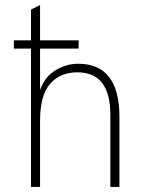

<svg xmlns="http://www.w3.org/2000/svg" viewBox="-20 -742 592 762"><path d="M103 -549H35V-582H103V-704L139 -722V-582H292V-549H139V-385Q158 -438 201 -463.5Q244 -489 290 -489Q454 -489 454 -278V0H418V-286Q418 -455 287 -455Q219 -455 179 -409.5Q139 -364 139 -263V0H103Z"/></svg>

Font: Overpass Thin
Style: Regular
Weight: 100
Designer: Delve Withrington, Thomas Jockin
Foundry: Delve Fonts
Version: Version 3.000;DELV;Overpass